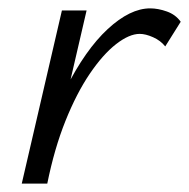

<svg xmlns="http://www.w3.org/2000/svg" viewBox="-20 -439 452 459"><path d="M60 0Q90 -133 137 -226.5Q184 -320 237.5 -369.5Q291 -419 339 -419Q358 -419 379 -411.5Q400 -404 412 -387L375 -328Q364 -342 346 -350Q328 -358 314 -358Q289 -358 257.5 -333.5Q226 -309 194.5 -262.5Q163 -216 136.5 -150Q110 -84 93 0ZM32 0 128 -414H187L91 0Z"/></svg>

Font: Ysabeau Infant
Style: Italic
Weight: 400
Italic angle: -12°
Designer: Christian Thalmann (Catharsis Fonts)
Version: Version 2.001;gftools[0.9.30]; featfreeze: ss01,ss02,lnum